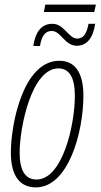

<svg xmlns="http://www.w3.org/2000/svg" viewBox="-20 -801 435 831"><path d="M170 -749H388L395 -781H176ZM124 -602H153C160 -643 174 -667 204 -667C244 -667 260 -603 312 -603C354 -603 382 -633 392 -698H363C355 -652 339 -634 314 -634C277 -634 258 -698 207 -698C162 -698 134 -667 124 -602ZM135 10C277 10 341 -231 341 -387C341 -490 302 -538 237 -538C80 -538 27 -264 27 -140C27 -36 69 10 135 10ZM138 -24C90 -24 65 -62 65 -140C65 -249 116 -505 233 -505C280 -505 304 -465 304 -387C304 -258 250 -24 138 -24Z"/></svg>

Font: Noto Sans ExtraCondensed ExtraLight
Style: Italic
Weight: 200
Width: 2
Italic angle: -12°
Designer: Monotype Design Team
Foundry: Monotype Imaging Inc.
Version: Version 2.013